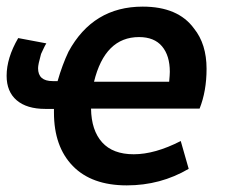

<svg xmlns="http://www.w3.org/2000/svg" viewBox="-34 -550 700 580"><path d="M349 10Q451 10 536 -40L512 -124Q434 -84 370 -84Q307 -84 274.5 -120Q242 -156 241 -222H569Q590 -275 590 -342Q590 -417 552 -464Q504 -530 397 -530Q247 -530 173 -394Q154 -354 140 -305H125Q81 -305 81 -344Q81 -355 90 -387Q92 -391 97 -402Q102 -413 106 -419L21 -435Q-14 -375 -14 -321Q-14 -273 16.5 -247Q47 -221 103 -221H129V-210Q129 -107 186 -48.5Q243 10 349 10ZM477 -303H250Q283 -438 386 -438Q432 -438 455.5 -410Q479 -382 479 -333Q479 -325 477 -303Z"/></svg>

Font: Brisa Sans Medium
Style: Italic
Weight: 600
Italic angle: -8°
Designer: Dalton Maag Ltd
Foundry: Dalton Maag Ltd
Version: Version 1.101;July 10, 2019;FontCreator 11.5.0.2425 64-bit